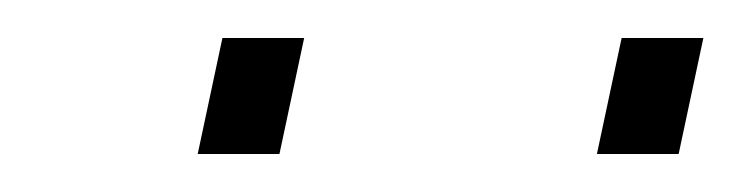

<svg xmlns="http://www.w3.org/2000/svg" viewBox="-20 -731 390 101"><path d="M294 -650 307 -711H350L337 -650ZM84 -650 97 -711H140L127 -650Z"/></svg>

Font: Saira Thin
Style: Italic
Weight: 100
Italic angle: -12°
Designer: Hector Gatti with collaboration of the Omnibus-Type team
Foundry: Omnibus-Type
Version: Version 1.101